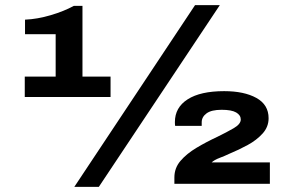

<svg xmlns="http://www.w3.org/2000/svg" viewBox="-20 -720 1123 752"><path d="M271 12 744 -700H841L367 12ZM77 -340V-420H198V-586H78V-643Q126 -645 178.5 -660.5Q231 -676 269 -697H303V-420H413V-340ZM663 0V-25Q663 -62 687 -90Q711 -118 749.5 -141Q788 -164 831 -184Q868 -202 895.5 -218Q923 -234 923 -252Q923 -269 905 -279.5Q887 -290 848 -290Q808 -290 789 -276Q770 -262 770 -241V-227H666Q665 -232 665 -242Q665 -299 715 -331Q765 -363 858 -363Q936 -363 984 -336.5Q1032 -310 1032 -257Q1032 -223 1008.5 -197Q985 -171 950 -152Q915 -133 881 -119Q860 -109 840 -101.5Q820 -94 809 -84H1037V0Z"/></svg>

Font: Archivo Expanded ExtraBold
Style: Regular
Weight: 800
Width: 7
Designer: Hector Gatti
Foundry: Omnibus-Type
Version: Version 2.001; ttfautohint (v1.8.3)